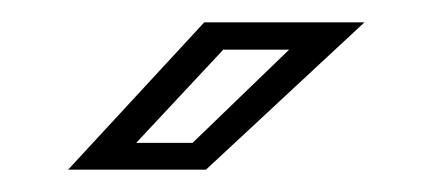

<svg xmlns="http://www.w3.org/2000/svg" viewBox="-20 -708 384 172"><path d="M41 -556 163 -688H306.5L164.5 -556ZM102 -580H152.5L239 -663.5H180Z"/></svg>

Font: Tourney Thin
Style: Regular
Weight: 400
Version: Version 1.015